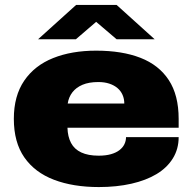

<svg xmlns="http://www.w3.org/2000/svg" viewBox="-20 -745 779 777"><path d="M380 12Q276 12 198.5 -17.5Q121 -47 78.5 -108Q36 -169 36 -264Q36 -357 78 -418.5Q120 -480 195 -510Q270 -540 369 -540Q474 -540 548.5 -511Q623 -482 663 -421Q703 -360 703 -264V-228H253Q254 -192 267.5 -166.5Q281 -141 309 -128Q337 -115 379 -115Q408 -115 429 -121Q450 -127 463.5 -137.5Q477 -148 483.5 -161.5Q490 -175 490 -190H703Q703 -142 679.5 -104Q656 -66 613.5 -40.5Q571 -15 511.5 -1.5Q452 12 380 12ZM254 -326H483Q483 -345 476 -361Q469 -377 455.5 -388.5Q442 -400 422.5 -406.5Q403 -413 378 -413Q340 -413 314 -402Q288 -391 273 -371.5Q258 -352 254 -326ZM134 -586 288 -725H452L606 -586H452L337 -684H401L287 -586Z"/></svg>

Font: Archivo SemiBold SemiExpanded Black
Style: Regular
Weight: 900
Width: 6
Version: Version 2.001